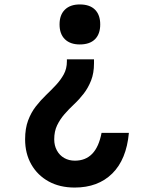

<svg xmlns="http://www.w3.org/2000/svg" viewBox="-20 -633 690 864"><path d="M281 -366H403V-348Q403 -304 390 -271Q377 -238 357 -212Q337 -186 313.5 -164Q290 -142 270 -119Q250 -96 237 -69Q224 -42 224 -6Q224 22 236 44Q248 66 269 78Q290 90 317 90Q365 90 395 59Q425 28 437 -35H560Q549 85 485 148Q421 211 316 211Q249 211 199 183.5Q149 156 121 107Q93 58 93 -6Q93 -55 106.5 -91Q120 -127 141.5 -154.5Q163 -182 187 -205Q211 -228 232 -250.5Q253 -273 267 -298.5Q281 -324 281 -357ZM339 -613Q384 -613 407.5 -589.5Q431 -566 431 -523Q431 -480 407.5 -456.5Q384 -433 339 -433Q296 -433 272 -456.5Q248 -480 248 -523Q248 -566 272 -589.5Q296 -613 339 -613Z"/></svg>

Font: Martian Mono SemiCondensed Medium
Style: Regular
Weight: 500
Width: 4
Designer: Roman Shamin
Foundry: Evil Martians
Version: Version 1.000